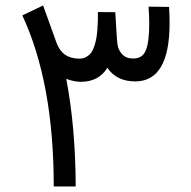

<svg xmlns="http://www.w3.org/2000/svg" viewBox="-20 -676 692 696"><path d="M470.2 -380.9Q402.8 -380.9 369.1 -430.2Q338.4 -379.9 273.9 -379.4Q249.5 -379.4 220.2 -390.1Q253.9 -212.9 254.4 0H174.8V-1.5Q174.8 -375.5 61 -620.1L136.2 -656.2L185.1 -520.5Q205.6 -463.4 268.1 -463.4Q281.7 -463.4 292.5 -469.5Q303.2 -475.6 310.1 -484.4Q316.9 -493.2 321.8 -508.3Q326.7 -523.4 329.1 -536.4Q331.5 -549.3 333 -568.8Q334.5 -588.4 334.7 -600.8Q335 -613.3 335 -632.3L397.9 -631.8Q403.8 -525.4 406.2 -512.7Q409.7 -492.7 424.1 -478Q438.5 -463.4 464.4 -463.9Q497.1 -464.4 509 -494.4Q521 -524.4 521 -591.8Q521 -615.2 518.6 -651.9L592.8 -650.9Q594.7 -623 594.7 -592.3Q594.7 -380.9 470.2 -380.9Z"/></svg>

Font: Samim FD-WOL
Style: FD-WOL
Weight: 400
Foundry: DejaVu fonts team - Redesigned by Saber Rastikerdar
Version: Version 4.0.0